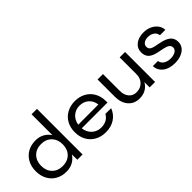

<svg xmlns="http://www.w3.org/2000/svg" viewBox="43 -1506 2262 2262"><g transform="rotate(-45 1174.5 -375.0)"><path d="M486 -89Q456 -42 408.5 -16Q361 10 299 10Q224 10 166.5 -22.5Q109 -55 77 -114Q45 -173 45 -250Q45 -327 77 -386Q109 -445 166.5 -477.5Q224 -510 299 -510Q361 -510 408.5 -484Q456 -458 485 -412V-760H575V0H488ZM495 -250Q495 -332 445.5 -382.5Q396 -433 315 -433Q234 -433 184.5 -382.5Q135 -332 135 -250Q135 -168 184.5 -118Q234 -68 315 -68Q396 -68 445.5 -118Q495 -168 495 -250Z M955 -510Q1030 -510 1089.5 -477.5Q1149 -445 1182 -386Q1215 -327 1215 -250V-225H786Q795 -154 842 -111Q889 -68 955 -68Q1059 -68 1103 -148H1199Q1171 -74 1108 -32Q1045 10 955 10Q880 10 820.5 -22.5Q761 -55 728 -114Q695 -173 695 -250Q695 -327 728 -386Q761 -445 820.5 -477.5Q880 -510 955 -510ZM1123 -285Q1115 -352 1069 -392.5Q1023 -433 955 -433Q891 -433 844.5 -392.5Q798 -352 787 -284Z M1543 -68Q1610 -68 1651.5 -110Q1693 -152 1693 -220V-500H1783V0H1693V-88Q1667 -41 1622.5 -15.5Q1578 10 1518 10Q1431 10 1378 -50.5Q1325 -111 1325 -213V-500H1415V-220Q1415 -152 1450 -110Q1485 -68 1543 -68Z M2303 -349H2213Q2208 -390 2175.5 -412.5Q2143 -435 2098 -435Q2055 -435 2029 -416Q2003 -397 2003 -366Q2003 -339 2020 -323.5Q2037 -308 2074 -300L2148 -285Q2234 -268 2273 -233.5Q2312 -199 2312 -140Q2312 -96 2286.5 -62Q2261 -28 2214.5 -9Q2168 10 2108 10Q2013 10 1956.5 -34Q1900 -78 1896 -151H1982Q1987 -111 2022 -88Q2057 -65 2109 -65Q2159 -65 2190.5 -84.5Q2222 -104 2222 -136Q2222 -164 2200.5 -181Q2179 -198 2131 -208L2057 -223Q1981 -238 1947 -271Q1913 -304 1913 -363Q1913 -429 1964 -469.5Q2015 -510 2099 -510Q2155 -510 2200.5 -489Q2246 -468 2273.5 -431.5Q2301 -395 2303 -349Z"/></g></svg>

Font: Goli
Style: Regular
Weight: 400
Designer: jaikishan Patel
Foundry: MagicType
Version: Version 1.000